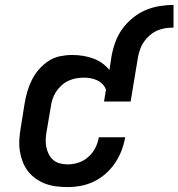

<svg xmlns="http://www.w3.org/2000/svg" viewBox="-20 -751 724 779"><path d="M254 8Q230 8 207 5Q184 2 163 -6Q142 -14 124 -27Q106 -40 93 -57Q80 -74 72 -95Q64 -116 60.5 -138.5Q57 -161 58.5 -185Q60 -209 64 -232L80 -332Q84 -356 91 -380Q98 -404 109.5 -427Q121 -450 138.5 -470Q156 -490 177.5 -504Q199 -518 224 -523Q249 -528 273 -528Q295 -528 316.5 -524.5Q338 -521 357.5 -514Q377 -507 394 -495Q411 -483 424 -467L432 -520Q437 -549 447 -577.5Q457 -606 474.5 -631Q492 -656 516.5 -676.5Q541 -697 568.5 -709Q596 -721 625.5 -726Q655 -731 684 -731V-639Q667 -639 650.5 -636.5Q634 -634 618 -627Q602 -620 588.5 -608.5Q575 -597 565 -583Q555 -569 549 -552.5Q543 -536 540 -520L510 -339H402L410 -387Q406 -399 396.5 -409Q387 -419 374.5 -425Q362 -431 348 -433.5Q334 -436 320 -436Q304 -436 288 -433Q272 -430 257 -423Q242 -416 229 -404Q216 -392 207 -378Q198 -364 193 -348.5Q188 -333 186 -317L169 -217Q166 -201 165.5 -185Q165 -169 168 -154Q171 -139 178 -125Q185 -111 196.5 -101.5Q208 -92 223 -88Q238 -84 254 -84Q276 -84 298 -91Q320 -98 338 -114Q356 -130 366.5 -150.5Q377 -171 381 -194H488Q483 -166 473 -140Q463 -114 447 -90Q431 -66 409 -46.5Q387 -27 361 -14.5Q335 -2 308 3Q281 8 254 8Z"/></svg>

Font: Iosevka Etoile SmBdObl
Style: Regular
Weight: 600
Italic angle: -9°
Designer: Belleve Invis
Foundry: Belleve Invis
Version: Version 15.5.2; ttfautohint (v1.8.4)